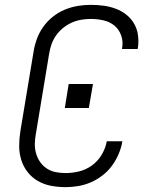

<svg xmlns="http://www.w3.org/2000/svg" viewBox="-20 -763 640 791"><path d="M250 8Q220 8 190.5 2.5Q161 -3 136 -17.5Q111 -32 93.5 -54.5Q76 -77 67.5 -104.5Q59 -132 59 -162Q59 -192 64 -223L118 -548Q122 -575 131.5 -601.5Q141 -628 157.5 -651.5Q174 -675 197 -693.5Q220 -712 246.5 -723Q273 -734 300 -738.5Q327 -743 354 -743Q381 -743 407 -739.5Q433 -736 457 -727Q481 -718 500.5 -702.5Q520 -687 532.5 -665.5Q545 -644 548.5 -618Q552 -592 548 -565Q548 -564 547.5 -563Q547 -562 547 -561H483Q483 -561 483 -562Q483 -563 483 -564Q488 -591 479.5 -616Q471 -641 452 -657Q433 -673 407 -679Q381 -685 354 -685Q334 -685 314 -681.5Q294 -678 275 -669.5Q256 -661 239 -647Q222 -633 210 -615.5Q198 -598 191.5 -578.5Q185 -559 182 -539L128 -213Q124 -192 123.5 -171.5Q123 -151 128.5 -131.5Q134 -112 145 -96Q156 -80 172.5 -69Q189 -58 209 -54Q229 -50 250 -50Q278 -50 306.5 -57Q335 -64 359.5 -82Q384 -100 399.5 -126.5Q415 -153 420 -181H484Q480 -155 469 -129Q458 -103 441.5 -80.5Q425 -58 402.5 -40.5Q380 -23 354.5 -12Q329 -1 302.5 3.5Q276 8 250 8ZM247 -318 263 -417H363L346 -318Z"/></svg>

Font: Iosevka SS04 Lt Ex Obl
Style: Regular
Weight: 300
Width: 7
Italic angle: -9°
Monospace: yes
Designer: Belleve Invis
Foundry: Belleve Invis
Version: Version 19.0.0; ttfautohint (v1.8.4)